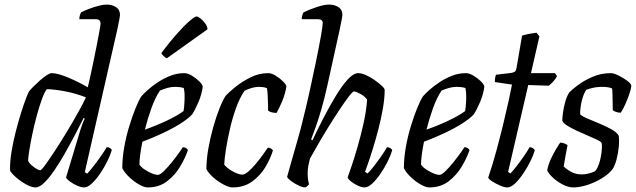

<svg xmlns="http://www.w3.org/2000/svg" viewBox="-20 -820 2782 840"><path d="M136 0Q121 0 102.5 -9Q84 -18 66.5 -31Q49 -44 37 -56.5Q25 -69 24 -75Q23 -112 30.5 -157Q38 -202 49.5 -246.5Q61 -291 73 -329Q85 -367 94.5 -391.5Q104 -416 107 -420Q112 -427 125 -440Q138 -453 153.5 -467Q169 -481 183.5 -490.5Q198 -500 206 -500Q232 -500 277.5 -481Q323 -462 364 -438Q367 -449 373.5 -479Q380 -509 388 -546.5Q396 -584 403 -620.5Q410 -657 415 -684Q420 -711 420 -717Q420 -736 399 -736H327Q327 -744 329.5 -753Q332 -762 335 -766Q348 -773 369 -781Q390 -789 411 -794.5Q432 -800 447 -800Q470 -800 487.5 -789Q505 -778 505 -754Q505 -747 493 -690L351 -67L361 -60Q371 -70 387.5 -91Q404 -112 420.5 -135.5Q437 -159 447 -176Q456 -176 462 -172Q468 -168 469 -163Q463 -142 449.5 -114.5Q436 -87 418 -60.5Q400 -34 381.5 -17Q363 0 348 0Q335 0 317 -8Q299 -16 285 -26.5Q271 -37 269 -44L326 -233Q333 -257 340 -276Q347 -295 351 -301L346 -304Q329 -270 307.5 -229Q286 -188 263 -147.5Q240 -107 217 -73.5Q194 -40 173 -20Q152 0 136 0ZM156 -75Q161 -75 179.5 -100.5Q198 -126 224 -166Q250 -206 276.5 -250Q303 -294 324.5 -333Q346 -372 356 -394Q313 -411 267 -420Q221 -429 185 -430Q175 -418 163.5 -386.5Q152 -355 141 -314.5Q130 -274 121.5 -233.5Q113 -193 108 -161Q103 -129 103 -116Q110 -102 129 -88.5Q148 -75 156 -75Z M626 0Q612 0 590 -12Q568 -24 547 -43.5Q526 -63 515 -84Q515 -128 523.5 -176Q532 -224 545.5 -268Q559 -312 573 -346.5Q587 -381 598 -398Q607 -409 626 -426Q645 -443 670.5 -460Q696 -477 725.5 -488.5Q755 -500 786 -500Q801 -500 819.5 -489Q838 -478 852 -464Q866 -450 867 -441Q863 -408 848.5 -374Q834 -340 821 -320Q804 -301 769 -279Q734 -257 690 -236.5Q646 -216 603 -200Q597 -170 593.5 -144Q590 -118 590 -100Q596 -90 610.5 -80Q625 -70 642 -62.5Q659 -55 671 -55Q680 -55 697 -71.5Q714 -88 732 -110.5Q750 -133 763.5 -152Q777 -171 780 -176Q788 -176 794 -172Q800 -168 802 -163Q791 -130 768.5 -92Q746 -54 711 -27Q676 0 626 0ZM614 -253Q663 -270 709.5 -292Q756 -314 783 -334Q784 -341 785.5 -353Q787 -365 787 -373Q788 -392 787.5 -407Q787 -422 784 -435Q774 -438 764.5 -439Q755 -440 746 -440Q729 -440 713 -435.5Q697 -431 680 -424Q659 -393 642.5 -347Q626 -301 614 -253ZM710 -565Q704 -567 695.5 -575Q687 -583 686 -588Q721 -635 753 -671Q785 -707 808.5 -727.5Q832 -748 840 -748Q846 -748 857 -739.5Q868 -731 877.5 -718Q887 -705 888 -692Z M997 0Q983 0 959.5 -12Q936 -24 914.5 -42.5Q893 -61 883 -80Q883 -122 891.5 -170Q900 -218 913 -264Q926 -310 940.5 -346.5Q955 -383 968 -402Q982 -417 1010.5 -440Q1039 -463 1076 -481.5Q1113 -500 1153 -500Q1168 -500 1186 -489Q1204 -478 1218 -464Q1232 -450 1233 -442Q1228 -409 1214.5 -377Q1201 -345 1190 -326Q1177 -326 1167.5 -329Q1158 -332 1153 -336Q1153 -346 1152.5 -365.5Q1152 -385 1151 -404.5Q1150 -424 1148 -434Q1139 -438 1130 -439Q1121 -440 1113 -440Q1098 -440 1082 -435.5Q1066 -431 1050 -423Q1029 -393 1013 -348.5Q997 -304 986 -256Q975 -208 968.5 -166.5Q962 -125 961 -100Q973 -84 998.5 -70Q1024 -56 1040 -56Q1051 -56 1066.5 -69.5Q1082 -83 1098.5 -102.5Q1115 -122 1129 -141.5Q1143 -161 1152 -174Q1160 -174 1166 -170Q1172 -166 1174 -162Q1164 -128 1142 -90.5Q1120 -53 1084 -26.5Q1048 0 997 0Z M1316 0Q1304 0 1286 -8.5Q1268 -17 1253.5 -28Q1239 -39 1236 -46Q1239 -58 1247 -85.5Q1255 -113 1265 -148.5Q1275 -184 1285.5 -220.5Q1296 -257 1303 -287Q1319 -350 1334.5 -420Q1350 -490 1363 -553.5Q1376 -617 1384 -662Q1392 -707 1392 -720Q1392 -736 1370 -736H1300Q1300 -744 1302.5 -753Q1305 -762 1308 -766Q1330 -777 1364 -788.5Q1398 -800 1420 -800Q1443 -800 1460.5 -789Q1478 -778 1478 -754Q1478 -747 1466 -690L1412 -445Q1400 -390 1386 -342Q1372 -294 1359.5 -259.5Q1347 -225 1341 -210L1347 -206Q1367 -249 1393 -299.5Q1419 -350 1446.5 -396Q1474 -442 1500 -471Q1526 -500 1547 -500Q1562 -500 1581 -491.5Q1600 -483 1618.5 -470Q1637 -457 1649.5 -445.5Q1662 -434 1663 -427Q1663 -390 1655 -344.5Q1647 -299 1635 -253Q1623 -207 1610.5 -167Q1598 -127 1588.5 -100.5Q1579 -74 1577 -68L1588 -61Q1598 -70 1614 -90.5Q1630 -111 1646.5 -134.5Q1663 -158 1673 -176Q1681 -176 1687.5 -172Q1694 -168 1696 -163Q1690 -142 1676.5 -114.5Q1663 -87 1645 -60.5Q1627 -34 1608.5 -17Q1590 0 1575 0Q1563 0 1546.5 -7.5Q1530 -15 1516.5 -25.5Q1503 -36 1501 -44Q1505 -55 1517.5 -91.5Q1530 -128 1544.5 -178Q1559 -228 1571 -282.5Q1583 -337 1586 -384Q1577 -398 1557 -409Q1537 -420 1529 -420Q1523 -420 1506.5 -398.5Q1490 -377 1467 -342.5Q1444 -308 1419.5 -268.5Q1395 -229 1373 -191Q1351 -153 1336 -126Q1332 -111 1329 -95Q1326 -79 1326 -60Q1326 -36 1332 -14Q1330 -11 1326 -7Q1322 -3 1316 0Z M1858 0Q1844 0 1822 -12Q1800 -24 1779 -43.5Q1758 -63 1747 -84Q1747 -128 1755.5 -176Q1764 -224 1777.5 -268Q1791 -312 1805 -346.5Q1819 -381 1830 -398Q1839 -409 1858 -426Q1877 -443 1902.5 -460Q1928 -477 1957.5 -488.5Q1987 -500 2018 -500Q2033 -500 2051.5 -489Q2070 -478 2084 -464Q2098 -450 2099 -441Q2095 -408 2080.5 -374Q2066 -340 2053 -320Q2036 -301 2001 -279Q1966 -257 1922 -236.5Q1878 -216 1835 -200Q1829 -170 1825.5 -144Q1822 -118 1822 -100Q1828 -90 1842.5 -80Q1857 -70 1874 -62.5Q1891 -55 1903 -55Q1912 -55 1929 -71.5Q1946 -88 1964 -110.5Q1982 -133 1995.5 -152Q2009 -171 2012 -176Q2020 -176 2026 -172Q2032 -168 2034 -163Q2023 -130 2000.5 -92Q1978 -54 1943 -27Q1908 0 1858 0ZM1846 -253Q1895 -270 1941.5 -292Q1988 -314 2015 -334Q2016 -341 2017.5 -353Q2019 -365 2019 -373Q2020 -392 2019.5 -407Q2019 -422 2016 -435Q2006 -438 1996.5 -439Q1987 -440 1978 -440Q1961 -440 1945 -435.5Q1929 -431 1912 -424Q1891 -393 1874.5 -347Q1858 -301 1846 -253Z M2199 0Q2187 0 2168.5 -8Q2150 -16 2134 -26Q2118 -36 2116 -43Q2136 -102 2152.5 -163.5Q2169 -225 2182.5 -280.5Q2196 -336 2205.5 -380Q2215 -424 2220 -450L2145 -461Q2145 -472 2146.5 -480.5Q2148 -489 2150 -493L2217 -501Q2228 -503 2233 -507Q2238 -511 2240 -524L2264 -664Q2275 -668 2293 -671.5Q2311 -675 2327 -677L2340 -661L2303 -500H2408L2417 -487Q2411 -475 2400 -463Q2389 -451 2381 -445L2291 -448L2203 -68L2213 -61Q2222 -70 2238 -90.5Q2254 -111 2270.5 -134.5Q2287 -158 2297 -176Q2305 -176 2311 -172Q2317 -168 2320 -163Q2314 -142 2300.5 -114.5Q2287 -87 2269 -60.5Q2251 -34 2233 -17Q2215 0 2199 0Z M2488 0Q2466 0 2440.5 -13.5Q2415 -27 2396.5 -45Q2378 -63 2374 -75Q2379 -101 2390.5 -125.5Q2402 -150 2413.5 -169Q2425 -188 2431 -196Q2440 -196 2449 -192.5Q2458 -189 2463 -185Q2460 -169 2455 -143Q2450 -117 2446 -92Q2459 -79 2479 -68Q2499 -57 2525 -57Q2540 -57 2556 -61Q2572 -65 2583 -71Q2593 -80 2601 -104.5Q2609 -129 2612 -155Q2615 -181 2612 -194Q2610 -200 2592.5 -208.5Q2575 -217 2551 -227Q2527 -237 2502.5 -248.5Q2478 -260 2460.5 -271Q2443 -282 2440 -293Q2440 -304 2443 -327Q2446 -350 2453 -375Q2460 -400 2471 -416Q2481 -427 2507.5 -447Q2534 -467 2571.5 -483.5Q2609 -500 2653 -500Q2665 -500 2686.5 -489.5Q2708 -479 2725 -466Q2742 -453 2742 -444Q2742 -436 2734.5 -412.5Q2727 -389 2716 -364.5Q2705 -340 2696 -327Q2684 -327 2674.5 -330.5Q2665 -334 2661 -338Q2660 -360 2660 -388Q2660 -416 2658 -433Q2649 -437 2637.5 -438.5Q2626 -440 2615 -440Q2591 -440 2571 -435Q2551 -430 2545 -427Q2534 -412 2526 -381.5Q2518 -351 2518 -320Q2527 -311 2551 -301Q2575 -291 2603.5 -279Q2632 -267 2655.5 -254Q2679 -241 2687 -226Q2690 -204 2687 -175.5Q2684 -147 2677 -121Q2670 -95 2660 -80Q2644 -59 2614 -40.5Q2584 -22 2550 -11Q2516 0 2488 0Z"/></svg>

Font: Texturina 72pt 72pt Regular
Style: Italic
Weight: 400
Italic angle: -11°
Designer: Guillermo Torres Carreño
Foundry: Omnibus-Type
Version: Version 1.002; ttfautohint (v1.8.3)